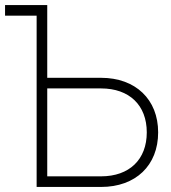

<svg xmlns="http://www.w3.org/2000/svg" viewBox="-30 -740 676 760"><path d="M115 -678V0H370C507 0 596 -85 596 -216C596 -346.5 506.5 -432 370 -432H157V-720H-10V-678ZM157 -42V-390H370C482 -390 551 -323.5 551 -216C551 -108.5 482 -42 370 -42Z"/></svg>

Font: Vela Sans ExtLt
Style: Regular
Weight: 200
Designer: Principal design: Mikhail Sharanda - project Manrope.
Design modification: Ravid Balaliev
Foundry: Mikhail Sharanda
Version: Version 1.001